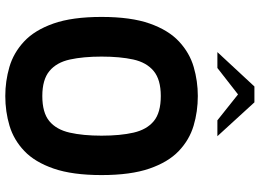

<svg xmlns="http://www.w3.org/2000/svg" viewBox="-148 -824 982 726"><g transform="rotate(90 343.0 -461.0)"><path d="M343 10Q287 10 233.5 -5.5Q180 -21 137 -61Q94 -101 69 -172Q44 -243 44 -354Q44 -465 69 -536Q94 -607 137 -647Q180 -687 233.5 -702.5Q287 -718 343 -718Q402 -718 455.5 -702Q509 -686 551 -646Q593 -606 617.5 -535Q642 -464 642 -354Q642 -244 617.5 -173Q593 -102 551 -62Q509 -22 455.5 -6Q402 10 343 10ZM343 -130Q406 -130 438 -156.5Q470 -183 481.5 -233.5Q493 -284 493 -354Q493 -425 481.5 -475Q470 -525 438 -551.5Q406 -578 343 -578Q281 -578 248.5 -551Q216 -524 205 -474Q194 -424 194 -354Q194 -285 205 -234.5Q216 -184 248.5 -157Q281 -130 343 -130ZM177 -792 307 -932H367L495 -792H435L337 -870L237 -792Z"/></g></svg>

Font: Rowdies Light
Style: Regular
Weight: 300
Designer: Jaikishan Patel
Version: Version 1.000; ttfautohint (v1.8.3)